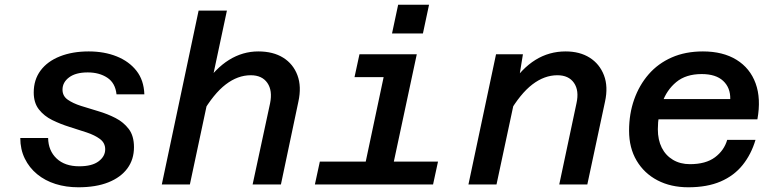

<svg xmlns="http://www.w3.org/2000/svg" viewBox="-20 -782 3290 814"><path d="M312 12Q260 12 215.5 -2Q171 -16 137.5 -43.5Q104 -71 85 -110Q66 -149 66 -197H184Q185 -143 220 -110Q255 -77 316 -77Q370 -77 398 -98Q426 -119 426 -149Q426 -176 404 -192.5Q382 -209 347.5 -220.5Q313 -232 274.5 -244Q236 -256 201.5 -273Q167 -290 145 -318Q123 -346 123 -390Q123 -444 152 -483Q181 -522 234 -543Q287 -564 356 -564Q422 -564 474.5 -543Q527 -522 558.5 -482Q590 -442 592 -382H474Q469 -430 435 -452.5Q401 -475 352 -475Q301 -475 273 -454Q245 -433 245 -402Q245 -375 267 -359.5Q289 -344 323.5 -333Q358 -322 397 -310.5Q436 -299 470 -281.5Q504 -264 526 -235Q548 -206 548 -158Q548 -106 520 -68Q492 -30 439.5 -9Q387 12 312 12Z M1051 0 1125 -344Q1136 -398 1113.5 -430.5Q1091 -463 1043 -463Q988 -463 937 -424Q886 -385 837 -301L844 -419Q893 -492 951 -528Q1009 -564 1075 -564Q1138 -564 1180.5 -537.5Q1223 -511 1241 -463Q1259 -415 1245 -351L1171 0ZM666 0 822 -737H942L785 0Z M1510 0 1627 -552H1747L1629 0ZM1315 0 1336 -97H1837L1816 0ZM1483 -455 1504 -552H1687L1666 -455ZM1642 -640 1668 -762H1799L1773 -640Z M2351 0 2424 -344Q2436 -398 2413.5 -430.5Q2391 -463 2343 -463Q2288 -463 2237 -424Q2186 -385 2137 -301L2144 -419Q2192 -492 2250 -528Q2308 -564 2378 -564Q2438 -564 2480 -537.5Q2522 -511 2540.5 -463Q2559 -415 2545 -351L2470 0ZM1966 0 2083 -552H2197L2178 -435L2085 0Z M2898 12Q2824 12 2767.5 -17.5Q2711 -47 2679 -101Q2647 -155 2647 -228Q2647 -299 2668.5 -360Q2690 -421 2730 -467Q2770 -513 2828 -538.5Q2886 -564 2960 -564Q3045 -564 3102.5 -528.5Q3160 -493 3183.5 -428.5Q3207 -364 3191 -276H2744L2763 -362H3076Q3077 -410 3046 -439Q3015 -468 2955 -468Q2888 -468 2847 -434Q2806 -400 2787.5 -346.5Q2769 -293 2769 -234Q2769 -189 2785.5 -156Q2802 -123 2833 -104.5Q2864 -86 2905 -86Q2972 -86 3011 -115Q3050 -144 3063 -189H3183Q3165 -128 3128.5 -82.5Q3092 -37 3035 -12.5Q2978 12 2898 12Z"/></svg>

Font: Azeret Mono Thin Medium
Style: Italic
Weight: 500
Italic angle: -12°
Version: Version 1.002